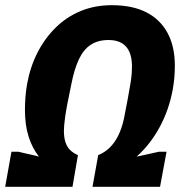

<svg xmlns="http://www.w3.org/2000/svg" viewBox="-29 -719 718 739"><path d="M-9 0 15 -135H42Q54 -132 67 -129Q80 -126 94 -123Q108 -120 121 -116Q95 -149 81 -193.5Q67 -238 67 -296Q67 -321 69 -346Q71 -371 75 -394Q87 -461 115 -516Q143 -571 185 -612.5Q227 -654 281.5 -676.5Q336 -699 401 -699Q481 -699 534.5 -671.5Q588 -644 616 -592Q644 -540 644 -466Q644 -443 642 -420Q640 -397 636 -375Q622 -298 586.5 -231.5Q551 -165 497 -116Q512 -119 526.5 -122.5Q541 -126 555.5 -129Q570 -132 583 -135H612L587 0H327L349 -122Q374 -132 393 -150.5Q412 -169 426 -197Q440 -225 448 -262Q457 -307 463 -340Q469 -373 473 -397Q477 -421 478 -437Q479 -453 479 -463Q479 -497 469 -519.5Q459 -542 439 -553.5Q419 -565 389 -565Q348 -565 320 -546.5Q292 -528 274.5 -490.5Q257 -453 246 -397Q237 -354 231 -323Q225 -292 222 -271Q219 -250 218 -236.5Q217 -223 217 -215Q217 -190 223 -171.5Q229 -153 241.5 -141Q254 -129 271 -122L250 0Z"/></svg>

Font: Archivo Condensed ExtraBold
Style: Italic
Weight: 800
Width: 3
Italic angle: -10°
Designer: Hector Gatti
Foundry: Omnibus-Type
Version: Version 2.001